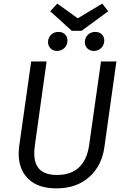

<svg xmlns="http://www.w3.org/2000/svg" viewBox="-20 -1027 694 1059"><path d="M556 -217Q542 -113 472 -50.5Q402 12 291 12Q190 12 136.5 -40Q83 -92 83 -179Q83 -200 86 -222L152 -688H237L172 -223Q169 -201 169 -181Q169 -121 200 -91.5Q231 -62 295 -62Q372 -62 416.5 -104.5Q461 -147 472 -229L537 -688H622ZM577 -965 430 -857H376L257 -965L296 -1007L409 -926L544 -1007ZM245 -794Q245 -819 261.5 -835Q278 -851 303 -851Q325 -851 338.5 -837.5Q352 -824 352 -804Q352 -779 335.5 -762.5Q319 -746 294 -746Q273 -746 259 -760Q245 -774 245 -794ZM448 -794Q448 -819 464.5 -835Q481 -851 506 -851Q528 -851 541.5 -837.5Q555 -824 555 -804Q555 -779 538.5 -762.5Q522 -746 497 -746Q476 -746 462 -760Q448 -774 448 -794Z"/></svg>

Font: FiraGO Book
Style: Italic
Weight: 350
Italic angle: -8°
Designer: bBox Type GmbH
Foundry: bBox Type GmbH
Version: Version 1.001